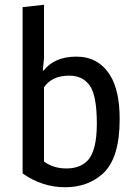

<svg xmlns="http://www.w3.org/2000/svg" viewBox="-20 -775 568 807"><path d="M442 -460Q483 -395 483 -274Q483 -108 411 -44Q348 12 253 12Q158 12 75 -46V-745L165 -755V-530L160 -480L163 -478Q209 -537 301 -537Q393 -537 442 -460ZM347 -99Q387 -139 387 -256Q387 -373 357.5 -415Q328 -457 271 -457Q198 -457 165 -408V-96Q204 -67 259.5 -67Q315 -67 347 -99Z"/></svg>

Font: Magra
Style: Regular
Weight: 400
Designer: Viviana Monsalve
Foundry: Viviana Monsalve
Version: Version 1.001